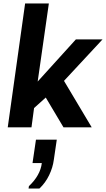

<svg xmlns="http://www.w3.org/2000/svg" viewBox="-20 -740 616 1116"><path d="M25 0 126 -720H264L199 -266L421 -511H576L352 -270L513 0H349L246 -173L178 -112L163 0ZM146 356 148 342Q181 311 200 277Q219 243 223 208H169L189 72H310L293 188Q287 234 265.5 278.5Q244 323 209 356Z"/></svg>

Font: Chivo Medium SemiBold
Style: Italic
Weight: 600
Italic angle: -8.05°
Version: Version 2.002